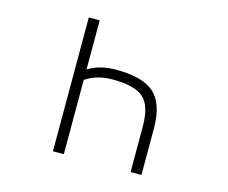

<svg xmlns="http://www.w3.org/2000/svg" viewBox="-102 -872 1204 1015"><g transform="rotate(15 500.0 -365.0)"><path d="M689.5 -248Q689.5 -360.4 642.1 -403.8Q594.7 -447.3 471.7 -447.3Q384.8 -447.3 324.2 -405.3V1H264.6V-731.4H324.2V-462.9Q387.7 -502 477.5 -502Q623 -502 686 -444.8Q749 -387.7 749 -252.9V1H689.5Z"/></g></svg>

Font: Gen Shin Gothic Monospace Light
Style: Regular
Weight: 300
Designer: [Source Han Sans]
Ryoko NISHIZUKA  (kana & ideographs); Paul D. Hunt (Latin, Greek & Cyrillic); Wenlong ZHANG  (bopomofo
Version: Version 1.002.20150607